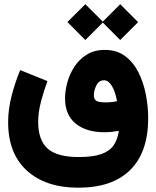

<svg xmlns="http://www.w3.org/2000/svg" viewBox="-20 -666 742 911"><path d="M299.8 -561.5 384.8 -646 467.8 -563.5 550.3 -646 635.3 -561 550.3 -476.1 467.8 -559.1 384.8 -476.1ZM205.1 -281.2Q188 -235.4 174.6 -184.3Q161.1 -133.3 161.1 -88.4Q161.1 -1.5 205.8 38.8Q250.5 79.1 354 79.1Q421.9 79.1 461.2 64.9Q500.5 50.8 519.3 23.2Q538.1 -4.4 543.9 -44.9Q527.3 -42 510 -40.3Q492.7 -38.6 474.1 -38.6Q389.6 -38.6 339.1 -79.6Q288.6 -120.6 288.6 -199.7Q288.6 -234.4 299.3 -274.2Q310.1 -314 332.8 -349.1Q355.5 -384.3 391.4 -406.7Q427.2 -429.2 477.5 -429.2Q534.2 -429.2 573.5 -399.9Q612.8 -370.6 637 -322.5Q661.1 -274.4 672.1 -217.5Q683.1 -160.6 683.1 -105.5Q683.1 56.2 597.9 140.4Q512.7 224.6 352.1 224.6Q196.8 224.6 107.7 143.6Q18.6 62.5 18.6 -85.9Q18.6 -147.9 35.2 -211.7Q51.8 -275.4 75.7 -333.5ZM535.2 -186Q526.9 -232.4 510.5 -258.8Q494.1 -285.2 474.1 -285.2Q449.2 -285.2 437.3 -261Q425.3 -236.8 425.3 -212.9Q425.3 -198.2 434.8 -189.2Q444.3 -180.2 481.9 -180.2Q508.8 -180.2 535.2 -186Z"/></svg>

Font: Vazir Black UI
Style: Black-UI
Weight: 900
Designer: Saber Rastikerdar
Foundry: Saber Rastikerdar
Version: Version 30.1.0